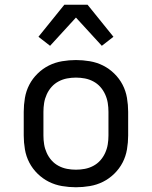

<svg xmlns="http://www.w3.org/2000/svg" viewBox="-20 -781 640 809"><path d="M300 8Q271 8 241.5 3Q212 -2 186 -15Q160 -28 138.5 -49Q117 -70 103.5 -96Q90 -122 85 -151.5Q80 -181 80 -210V-310Q80 -339 85 -368.5Q90 -398 103.5 -424Q117 -450 138.5 -471Q160 -492 186 -505Q212 -518 241.5 -523Q271 -528 300 -528Q329 -528 358.5 -523Q388 -518 414 -505Q440 -492 461.5 -471Q483 -450 496.5 -424Q510 -398 515 -368.5Q520 -339 520 -310V-210Q520 -181 515 -151.5Q510 -122 496.5 -96Q483 -70 461.5 -49Q440 -28 414 -15Q388 -2 358.5 3Q329 8 300 8ZM300 -66Q319 -66 337.5 -69.5Q356 -73 373 -82Q390 -91 402.5 -105Q415 -119 423 -136.5Q431 -154 434 -172.5Q437 -191 437 -210V-310Q437 -329 434 -347.5Q431 -366 423 -383.5Q415 -401 402.5 -415Q390 -429 373 -438Q356 -447 337.5 -450.5Q319 -454 300 -454Q281 -454 262.5 -450.5Q244 -447 227 -438Q210 -429 197.5 -415Q185 -401 177 -383.5Q169 -366 166 -347.5Q163 -329 163 -310V-210Q163 -191 166 -172.5Q169 -154 177 -136.5Q185 -119 197.5 -105Q210 -91 227 -82Q244 -73 262.5 -69.5Q281 -66 300 -66ZM191 -588 142 -626 251 -761H349L458 -626L409 -588L300 -707Z"/></svg>

Font: Iosevka Extended
Style: Regular
Weight: 400
Width: 7
Monospace: yes
Designer: Belleve Invis
Foundry: Belleve Invis
Version: Version 32.5.0; ttfautohint (v1.8.4)